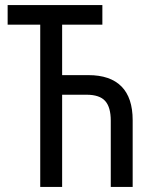

<svg xmlns="http://www.w3.org/2000/svg" viewBox="-20 -734 602 754"><path d="M382 -714V-637H224V-439H327Q413 -439 457 -394.5Q501 -350 501 -262V0H415V-260Q415 -313 393 -337.5Q371 -362 320 -362H224V0H138V-637H10V-714Z"/></svg>

Font: Noto Sans Display Condensed
Style: Regular
Weight: 400
Width: 3
Designer: Monotype Design Team
Foundry: Monotype Imaging Inc.
Version: Version 2.003